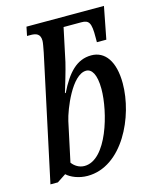

<svg xmlns="http://www.w3.org/2000/svg" viewBox="-116 -837 738 924"><g transform="rotate(-15 253.5 -375.0)"><path d="M205 10C379 10 483 -212 483 -377C483 -487 439 -546 371 -546C298 -546 250 -493 206 -403H202C213 -440 233 -504 243 -547L278 -712H366C404 -712 415 -698 414 -623V-600H461L492 -760H106L97 -716H110C144 -717 163 -708 163 -675C163 -664 159 -645 154 -618L21 3H58L102 -26C122 -7 161 10 205 10ZM203 -40C176 -40 154 -55 141 -73L183 -269C195 -323 257 -481 328 -481C355 -481 377 -452 377 -377C377 -263 315 -40 203 -40Z"/></g></svg>

Font: Noto Serif Condensed Medium
Style: Italic
Weight: 500
Width: 3
Italic angle: -12°
Designer: Monotype Design Team
Foundry: Monotype Imaging Inc.
Version: Version 2.013